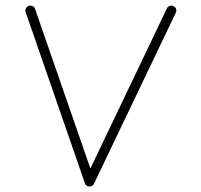

<svg xmlns="http://www.w3.org/2000/svg" viewBox="-20 -681 728 697"><path d="M84.5 -659.7Q91.3 -662.1 98.4 -658.7Q105.5 -655.3 107.4 -648.4L308.1 -69.3L585.9 -650.4Q588.9 -657.2 596.2 -659.7Q603.5 -662.1 609.9 -658.7Q616.7 -655.8 619.1 -648.7Q621.6 -641.6 618.2 -634.8L321.3 -14.2Q319.8 -9.3 312.5 -5.4Q305.7 -2.4 298.1 -5.4Q290.5 -8.3 288.1 -16.1L73.2 -636.7Q70.8 -643.6 74.2 -650.6Q77.6 -657.7 84.5 -659.7Z"/></svg>

Font: Mikhak-DS2-FD ExtraLight
Style: Regular
Weight: 200
Designer: Amin Abedi
Version: Version 3.2